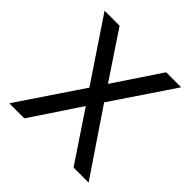

<svg xmlns="http://www.w3.org/2000/svg" viewBox="-180 -856 1012 1012"><g transform="rotate(45 325.5 -350.0)"><path d="M29.8 0 270 -356.9 40 -700.2H151.9L325.2 -439.9L499 -700.2H610.8L379.9 -356.9L621.1 0H508.8L325.2 -274.9L142.1 0Z"/></g></svg>

Font: Quantico
Style: Regular
Weight: 400
Designer: Matt Desmond
Foundry: MADtype
Version: Version 2.002